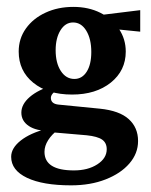

<svg xmlns="http://www.w3.org/2000/svg" viewBox="-20 -373 449 571"><path d="M191.4 178.2Q107.4 178.2 60.3 155.8Q13.2 133.3 13.2 93.3Q13.2 67.4 41.7 44.9Q70.3 22.5 118.2 10.3L152.3 13.2Q134.3 26.4 123.3 43.7Q112.3 61 112.3 78.6Q112.3 133.8 199.7 133.8Q241.7 133.8 269.5 115.7Q297.4 97.7 297.4 70.8Q297.4 51.8 283.7 42.2Q270 32.7 237.8 29.3L135.3 20.5L128.9 16.6Q87.9 16.6 65.7 1.7Q43.5 -13.2 43.5 -38.1Q43.5 -63 68.6 -84.7Q93.8 -106.4 137.7 -119.1L150.4 -106.4Q131.3 -93.8 131.3 -82Q131.3 -64.5 153.3 -62L276.9 -49.8Q335 -43.9 362.8 -18.8Q390.6 6.3 390.6 46.4Q390.6 83.5 364.7 113.3Q338.9 143.1 293.9 160.6Q249 178.2 191.4 178.2ZM194.3 -91.8Q122.1 -91.8 78.9 -127Q35.6 -162.1 35.6 -219.7Q35.6 -258.3 57.1 -288.3Q78.6 -318.4 115.5 -335.4Q152.3 -352.5 198.2 -352.5Q243.2 -352.5 278.3 -335Q313.5 -317.4 333.7 -287.1Q354 -256.8 354 -219.7Q354 -163.1 309.6 -127.4Q265.1 -91.8 194.3 -91.8ZM201.2 -138.2Q224.1 -138.2 237.8 -159.7Q251.5 -181.2 251.5 -218.3Q251.5 -257.3 236.6 -281.7Q221.7 -306.2 197.3 -306.2Q174.3 -306.2 159.9 -283Q145.5 -259.8 145.5 -223.6Q145.5 -185.5 160.9 -161.9Q176.3 -138.2 201.2 -138.2ZM397 -278.8 290 -289.6 269 -327.1 397 -342.8Z"/></svg>

Font: Lateef
Style: Bold
Weight: 700
Designer: SIL International
Foundry: SIL International
Version: Version 4.200